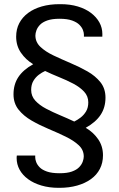

<svg xmlns="http://www.w3.org/2000/svg" viewBox="-20 -716 571 921"><path d="M261.5 185Q216 185 178.6 173.9Q141.2 162.8 114.8 143.4Q88.2 124 74 98Q59.8 72 59.8 41.8Q59.8 38.2 60.2 34.5Q60.8 30.8 60.8 30H149V40Q149 49 153.8 61.8Q158.5 74.5 170.5 86.8Q182.5 99 205.6 107Q228.8 115 266.2 115Q302 115 324.8 106.9Q347.5 98.8 359.6 86.1Q371.8 73.5 376.8 59.5Q381.8 45.5 381.8 34.8Q381.8 3 357.5 -19.5Q333.2 -42 294.9 -60.6Q256.5 -79.2 213.2 -97.4Q170 -115.5 131.6 -137.6Q93.2 -159.8 69 -190.1Q44.8 -220.5 44.8 -263.5Q44.8 -311.2 68.1 -346.4Q91.5 -381.5 139.2 -408Q103.5 -429.5 80.5 -463Q57.5 -496.5 57.5 -540Q57.5 -576.2 72.4 -604.8Q87.2 -633.2 114.8 -653.8Q142.2 -674.2 180.4 -685.1Q218.5 -696 265 -696H271Q316.5 -696 353.4 -684.9Q390.2 -673.8 416.4 -654Q442.5 -634.2 456.8 -608.4Q471 -582.5 471 -552.8Q471 -549.5 470.9 -545.2Q470.8 -541 470.8 -540.2H382.5V-550.2Q382.5 -559.2 377.8 -572Q373 -584.8 361 -597Q349 -609.2 325.9 -617.6Q302.8 -626 265.2 -626Q229.8 -626 206.9 -617.9Q184 -609.8 171.9 -597.1Q159.8 -584.5 154.8 -570.6Q149.8 -556.8 149.8 -545.8Q149.8 -514 174 -491.1Q198.2 -468.2 236.6 -450Q275 -431.8 317.9 -413.6Q360.8 -395.5 399.1 -373.8Q437.5 -352 461.8 -321.6Q486 -291.2 486 -247.5Q486 -200.2 462.5 -164.9Q439 -129.5 391.2 -103Q428 -81.5 451 -48Q474 -14.5 474 29Q474 65.2 459.1 94.1Q444.2 123 416.4 143.1Q388.5 163.2 350 174.1Q311.5 185 265 185ZM336.2 -133Q351 -140.2 366.5 -152Q382 -163.8 392.8 -181.6Q403.5 -199.5 403.5 -225Q403.5 -254.8 383.4 -276.4Q363.2 -298 331.4 -314.8Q299.5 -331.5 263.5 -346Q227.5 -360.5 196.5 -375.5Q181.8 -369 166.2 -357.4Q150.8 -345.8 140.1 -327.9Q129.5 -310 129.5 -284.5Q129.5 -254.8 149.5 -233Q169.5 -211.2 201.4 -194.5Q233.2 -177.8 268.9 -162.9Q304.5 -148 336.2 -133Z"/></svg>

Font: Chivo Medium
Style: Regular
Weight: 500
Designer: Hector Gatti
Foundry: Omnibus-Type
Version: Version 2.002